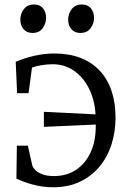

<svg xmlns="http://www.w3.org/2000/svg" viewBox="-20 -800 556 831"><path d="M210.5 10.5Q164.5 10.5 122.5 -1Q80.5 -12.5 51 -27L53 -169.5H100.5L119.5 -85Q121.5 -76 131.8 -65Q142 -54 162.2 -46Q182.5 -38 213.5 -38Q268.5 -38 309.2 -65Q350 -92 372.8 -142Q395.5 -192 394.5 -261L170 -251V-316L393.5 -305Q389.5 -368.5 365 -417.2Q340.5 -466 300 -494Q259.5 -522 207.5 -522Q184.5 -522 159 -517.8Q133.5 -513.5 118.5 -507.5L103.5 -396.5H54L48 -532.5Q85.5 -548.5 128.5 -558.5Q171.5 -568.5 214.5 -568.5Q278.5 -568.5 327.5 -549.8Q376.5 -531 410.8 -495Q445 -459 462.5 -407.5Q480 -356 480 -291Q480 -228.5 462.2 -173.8Q444.5 -119 409.8 -77.8Q375 -36.5 325 -13Q275 10.5 210.5 10.5ZM120 -657.5Q95.5 -657.5 81.8 -674Q68 -690.5 68 -715Q68 -739.5 83 -760Q98 -780.5 127 -780.5H128Q153 -780.5 166.2 -764Q179.5 -747.5 179.5 -723Q179.5 -698.5 164.8 -678Q150 -657.5 121 -657.5ZM327 -657.5Q302.5 -657.5 288.8 -674Q275 -690.5 275 -715Q275 -739.5 290 -760Q305 -780.5 334 -780.5H335Q360 -780.5 373.5 -764Q387 -747.5 387 -723Q387 -698.5 372.2 -678Q357.5 -657.5 328 -657.5Z"/></svg>

Font: Merriweather 20pt Light
Style: Regular
Weight: 300
Version: Version 2.100